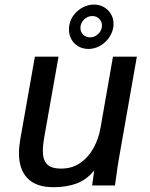

<svg xmlns="http://www.w3.org/2000/svg" viewBox="-20 -792 640 820"><path d="M61 -138Q61 -163.5 66.5 -196.5L129 -550H230L170.5 -214.5Q163 -173.5 163 -147Q163 -110 180.5 -91Q198 -72 241.5 -72Q288 -72 323 -96.2Q358 -120.5 379.5 -159.8Q401 -199 409 -244.5L462.5 -550H564.5L488 -115.5Q483.5 -91.5 476.5 -39L471 0H373.5L382.5 -64Q350 -24.5 307.2 -8.5Q264.5 7.5 208 7.5Q134.5 7.5 97.8 -30.2Q61 -68 61 -138ZM274.5 -666Q274.5 -675 276 -684Q280 -708.5 295.8 -728.8Q311.5 -749 334.2 -760.8Q357 -772.5 381 -772.5Q405 -772.5 424 -761.5Q443 -750.5 454 -731.8Q465 -713 465 -690Q465 -682 463.5 -673.5Q459 -648.5 443.2 -627.8Q427.5 -607 405 -595Q382.5 -583 358 -583Q334 -583 315 -593.8Q296 -604.5 285.2 -623.5Q274.5 -642.5 274.5 -666ZM415.5 -682.5Q415.5 -700 403.8 -711.8Q392 -723.5 374 -723.5Q354 -723.5 338.8 -708.2Q323.5 -693 323.5 -673Q323.5 -655.5 335.2 -644Q347 -632.5 365 -632.5Q385 -632.5 400.2 -647.8Q415.5 -663 415.5 -682.5Z"/></svg>

Font: JuliaMono Medium
Style: Italic
Weight: 500
Italic angle: -9°
Monospace: yes
Designer: cormullion
Foundry: corm
Version: Version 0.054; ttfautohint (v1.8.4)